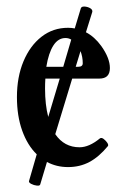

<svg xmlns="http://www.w3.org/2000/svg" viewBox="-20 -512 392 601"><path d="M106 65Q105 70 95.5 69Q86 68 77.5 63.5Q69 59 71 54L95 -29Q66 -57 49.5 -103Q33 -149 33 -208Q33 -271 53.5 -320Q74 -369 110 -397Q146 -425 193 -425Q204 -425 214 -423L233 -486Q235 -492 244.5 -491.5Q254 -491 262 -486.5Q270 -482 269 -475L249 -411Q276 -397 297 -368Q324 -330 324 -299Q324 -266 291 -266H206L153 -92Q181 -51 229 -51Q259 -51 293 -79Q298 -82 304.5 -77Q311 -72 315.5 -65.5Q320 -59 318 -55Q290 -21 260 -5Q230 11 193 11Q157 11 127 -5ZM185 -393Q162 -393 147 -369.5Q132 -346 125 -303H178L203 -388Q195 -393 185 -393ZM239 -314Q239 -334 232 -352L217 -303H225Q239 -303 239 -314ZM121 -235Q121 -184 131 -146L167 -266H122Q121 -251 121 -235Z"/></svg>

Font: Junicode Two Beta Condensed Medium
Style: Regular
Weight: 500
Width: 3
Designer: Peter S. Baker
Foundry: Briery Creek Software
Version: Version 1.053; ttfautohint (v1.8.4)